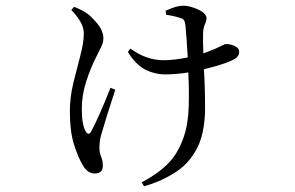

<svg xmlns="http://www.w3.org/2000/svg" viewBox="-20 -578 1040 676"><path d="M369 -269 386 -262Q355 -169 338 -109Q330 -85 330 -58Q330 -40 336 -26.5Q342 -13 342 7Q342 32 314 33Q287 33 270 1Q255 -24 240.5 -69.5Q226 -115 226 -186Q226 -236 238.5 -287Q251 -338 263 -383Q275 -428 275 -459Q275 -482 263 -502Q251 -522 231 -543L241 -554Q269 -543 286 -531Q302 -520 323 -494.5Q344 -469 344 -442Q344 -429 336 -412.5Q328 -396 319 -378Q299 -339 283.5 -291Q268 -243 268 -194Q268 -139 282 -115Q292 -99 301 -115Q331 -172 369 -269ZM565 -526 563 -540Q601 -558 625 -558Q648 -558 677.5 -544.5Q707 -531 707 -514Q707 -504 701.5 -492.5Q696 -481 695 -462Q694 -434 696 -390Q718 -398 735 -405Q755 -414 763.5 -418.5Q772 -423 776 -423Q791 -423 806.5 -416Q822 -409 822 -395Q822 -376 796 -365Q763 -350 698 -334Q702 -271 702 -197Q702 -123 680 -69Q653 -9 603 25Q553 59 487 78L479 64Q533 36 570 -0.5Q607 -37 627 -96Q643 -143 644.5 -204.5Q646 -266 643 -323Q601 -316 560 -316Q526 -316 492.5 -332.5Q459 -349 430 -395L439 -407Q495 -366 556 -366Q594 -366 641 -376Q637 -447 633 -488Q631 -512 616 -514Q594 -522 565 -526Z"/></svg>

Font: Han-Nom Khai
Style: Regular
Weight: 400
Version: Version 1.200;June 22, 2023;FontCreator 14.0.0.2814 64-bit